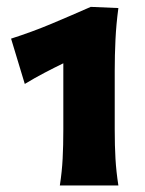

<svg xmlns="http://www.w3.org/2000/svg" viewBox="-20 -889 427 567"><path d="M156.7 -341.3Q163.1 -382.3 165 -420.7Q167 -459 167 -506.3V-702.1Q140.1 -689 111.6 -674.1Q83 -659.2 53.2 -641.1L12.7 -774.9Q75.2 -794.9 132.8 -819.1Q190.4 -843.3 248 -868.7L329.6 -865.2Q323.2 -817.9 321 -772Q318.8 -726.1 318.8 -679.7V-506.3Q318.8 -458.5 321 -420.4Q323.2 -382.3 329.6 -341.3Z"/></svg>

Font: Pinar-DS3-FD ExtraBold
Style: Regular
Weight: 800
Designer: Amin Abedi
Version: Version 3.000